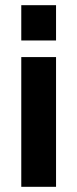

<svg xmlns="http://www.w3.org/2000/svg" viewBox="-20 -720 298 740"><path d="M62 0V-500H196V0ZM62 -564V-700H196V-564Z"/></svg>

Font: TitilliumText
Style: ExtraBold
Weight: 800
Designer: Accademia di Belle Arti di Urbino and others
Foundry: Accademia di Belle Arti di Urbino and others.
Version: Version 60.001